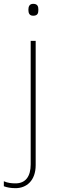

<svg xmlns="http://www.w3.org/2000/svg" viewBox="-70 -834 297 1001"><path d="M78 -783C78 -766 83 -752 103 -752C127 -752 130 -766 130 -783C130 -799 127 -814 103 -814C83 -814 78 -799 78 -783ZM11 147C68 147 116 108 116 27V-621H90V23C90 85 64 122 11 122C-9 122 -30 120 -50 111V137C-34 143 -14 147 11 147Z"/></svg>

Font: Noto Sans Telugu UI Thin
Style: Regular
Weight: 100
Designer: Jelle Bosma - Monotype Design Team
Foundry: Monotype Imaging Inc.
Version: Version 2.005